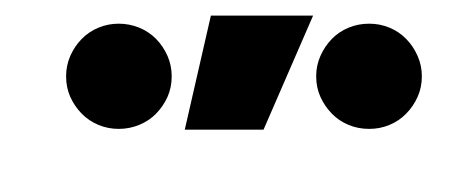

<svg xmlns="http://www.w3.org/2000/svg" viewBox="-20 -720 590 244"><path d="M198.2 -623Q198.2 -608.9 192.9 -596.9Q187.5 -585 178.5 -575.7Q169.4 -566.4 157 -561.3Q144.5 -556.2 130.9 -556.2Q117.2 -556.2 105 -561.3Q92.8 -566.4 83.7 -575.7Q74.7 -585 69.3 -596.9Q64 -608.9 64 -623Q64 -636.7 69.3 -648.9Q74.7 -661.1 83.7 -670.4Q92.8 -679.7 105 -684.8Q117.2 -689.9 130.9 -689.9Q144.5 -689.9 157 -684.8Q169.4 -679.7 178.5 -670.4Q187.5 -661.1 192.9 -648.9Q198.2 -636.7 198.2 -623ZM516.1 -623Q516.1 -608.9 510.7 -596.9Q505.4 -585 496.3 -575.7Q487.3 -566.4 475.1 -561.3Q462.9 -556.2 449.2 -556.2Q435.1 -556.2 422.9 -561.3Q410.6 -566.4 401.6 -575.7Q392.6 -585 387.2 -596.9Q381.8 -608.9 381.8 -623Q381.8 -636.7 387.2 -648.9Q392.6 -661.1 401.6 -670.4Q410.6 -679.7 422.9 -684.8Q435.1 -689.9 449.2 -689.9Q462.9 -689.9 475.1 -684.8Q487.3 -679.7 496.3 -670.4Q505.4 -661.1 510.7 -648.9Q516.1 -636.7 516.1 -623ZM314.9 -555.2H214.8L248 -700.2H377.9ZM0 -496.1Z"/></svg>

Font: Code New Roman
Style: Bold
Weight: 700
Monospace: yes
Designer: Sam Radian
Foundry: Code New Roman
Version: Version 1.508 October 19, 2014